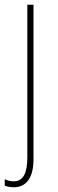

<svg xmlns="http://www.w3.org/2000/svg" viewBox="-36 -547 242 808"><path d="M22 241C67 241 105 211 105 123V-527H79V115C79 179 63 216 22 216C9 216 -6 213 -16 207V234C-7 238 5 241 22 241Z"/></svg>

Font: Noto Sans Myanmar UI Condensed Thin
Style: Regular
Weight: 100
Width: 3
Designer: Monotype Design Team
Foundry: Monotype Imaging Inc.
Version: Version 2.103